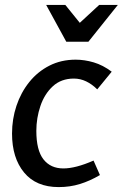

<svg xmlns="http://www.w3.org/2000/svg" viewBox="-20 -749 500 782"><path d="M376 -385Q355 -406 331 -417.5Q307 -429 281 -429Q229 -429 195 -397.5Q161 -366 144.5 -317Q128 -268 128 -216Q128 -137 157 -100Q186 -63 238 -63Q288 -63 361 -95L387 -36Q346 -12 305.5 0.5Q265 13 219 13Q127 13 78 -46.5Q29 -106 29 -205Q29 -264 47 -318Q65 -372 99 -414.5Q133 -457 181 -481.5Q229 -506 288 -506Q324 -506 361.5 -495Q399 -484 435 -457ZM305 -656 384 -729H460L340 -579H250L168 -729H246Z"/></svg>

Font: Rosario SemiBold
Style: Italic
Weight: 600
Italic angle: -8.05°
Designer: Hector Gatti
Foundry: Omnibus Type
Version: Version 1.101; ttfautohint (v1.8.1.43-b0c9)